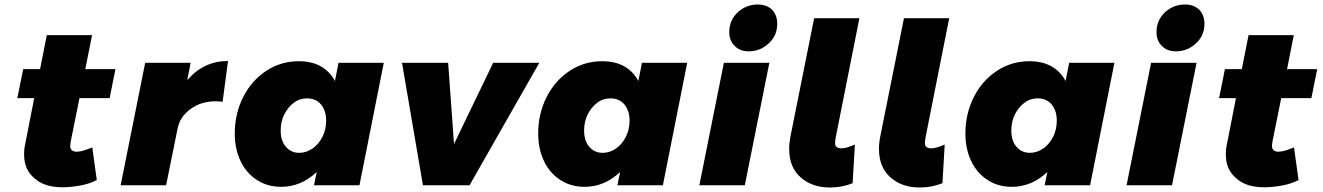

<svg xmlns="http://www.w3.org/2000/svg" viewBox="-20 -823 5879 853"><path d="M294 -193 333 -387H467L493 -516H359L389 -667H188L158 -516H83L57 -387H132L91 -178C88 -165 87 -152 87 -137C87 -92 102 -57 133 -31C163 -4 204 9 257 9C284 9 311 6 338 1C365 -4 389 -12 410 -23L390 -168C374 -162 361 -157 351 -154C340 -151 330 -149 321 -149C312 -149 305 -151 300 -155C295 -159 292 -166 292 -175C292 -178 293 -184 294 -193Z M993 -552C921 -552 861 -524 812 -467L827 -544H625L516 0H718L769 -252C776 -287 795 -316 827 -339C858 -362 896 -373 939 -373C946 -373 956 -372 969 -371Z M1122 -23C1153 -3 1189 7 1229 7C1288 7 1341 -15 1387 -59L1375 0H1577L1685 -544H1484L1468 -463C1453 -492 1431 -514 1404 -529C1377 -544 1344 -551 1307 -551C1255 -551 1207 -537 1164 -509C1120 -480 1086 -442 1061 -393C1036 -344 1023 -289 1023 -230C1023 -183 1032 -142 1049 -107C1066 -71 1091 -43 1122 -23ZM1370 -164C1351 -151 1331 -144 1310 -144C1285 -144 1265 -153 1250 -171C1235 -188 1227 -212 1227 -243C1227 -269 1232 -293 1243 -315C1254 -336 1268 -354 1286 -367C1303 -380 1323 -386 1344 -386C1370 -386 1391 -377 1406 -359C1421 -341 1429 -317 1429 -288C1429 -262 1424 -238 1413 -216C1402 -194 1388 -177 1370 -164Z M2376 -544H2171L1997 -183L1971 -544H1766L1859 0H2066Z M2470 -23C2501 -3 2537 7 2577 7C2636 7 2689 -15 2735 -59L2723 0H2925L3033 -544H2832L2816 -463C2801 -492 2779 -514 2752 -529C2725 -544 2692 -551 2655 -551C2603 -551 2555 -537 2512 -509C2468 -480 2434 -442 2409 -393C2384 -344 2371 -289 2371 -230C2371 -183 2380 -142 2397 -107C2414 -71 2439 -43 2470 -23ZM2718 -164C2699 -151 2679 -144 2658 -144C2633 -144 2613 -153 2598 -171C2583 -188 2575 -212 2575 -243C2575 -269 2580 -293 2591 -315C2602 -336 2616 -354 2634 -367C2651 -380 2671 -386 2692 -386C2718 -386 2739 -377 2754 -359C2769 -341 2777 -317 2777 -288C2777 -262 2772 -238 2761 -216C2750 -194 2736 -177 2718 -164Z M3398 -544H3196L3087 0H3289ZM3410 -780C3394 -795 3373 -803 3347 -803C3312 -803 3282 -791 3257 -768C3232 -744 3220 -715 3220 -680C3220 -655 3228 -634 3244 -619C3259 -603 3280 -595 3306 -595C3341 -595 3371 -607 3396 -631C3421 -654 3433 -683 3433 -718C3433 -743 3425 -764 3410 -780Z M3798 -742H3597L3492 -218C3488 -198 3486 -179 3486 -162C3486 -107 3503 -65 3537 -35C3571 -5 3614 10 3667 10C3702 10 3735 4 3768 -9L3778 -181C3754 -170 3734 -164 3718 -164C3709 -164 3702 -166 3697 -170C3692 -173 3690 -180 3690 -190C3690 -193 3691 -199 3692 -208Z M4197 -742H3996L3891 -218C3887 -198 3885 -179 3885 -162C3885 -107 3902 -65 3936 -35C3970 -5 4013 10 4066 10C4101 10 4134 4 4167 -9L4177 -181C4153 -170 4133 -164 4117 -164C4108 -164 4101 -166 4096 -170C4091 -173 4089 -180 4089 -190C4089 -193 4090 -199 4091 -208Z M4368 -23C4399 -3 4435 7 4475 7C4534 7 4587 -15 4633 -59L4621 0H4823L4931 -544H4730L4714 -463C4699 -492 4677 -514 4650 -529C4623 -544 4590 -551 4553 -551C4501 -551 4453 -537 4410 -509C4366 -480 4332 -442 4307 -393C4282 -344 4269 -289 4269 -230C4269 -183 4278 -142 4295 -107C4312 -71 4337 -43 4368 -23ZM4616 -164C4597 -151 4577 -144 4556 -144C4531 -144 4511 -153 4496 -171C4481 -188 4473 -212 4473 -243C4473 -269 4478 -293 4489 -315C4500 -336 4514 -354 4532 -367C4549 -380 4569 -386 4590 -386C4616 -386 4637 -377 4652 -359C4667 -341 4675 -317 4675 -288C4675 -262 4670 -238 4659 -216C4648 -194 4634 -177 4616 -164Z M5296 -544H5094L4985 0H5187ZM5308 -780C5292 -795 5271 -803 5245 -803C5210 -803 5180 -791 5155 -768C5130 -744 5118 -715 5118 -680C5118 -655 5126 -634 5142 -619C5157 -603 5178 -595 5204 -595C5239 -595 5269 -607 5294 -631C5319 -654 5331 -683 5331 -718C5331 -743 5323 -764 5308 -780Z M5633 -193 5672 -387H5806L5832 -516H5698L5728 -667H5527L5497 -516H5422L5396 -387H5471L5430 -178C5427 -165 5426 -152 5426 -137C5426 -92 5441 -57 5472 -31C5502 -4 5543 9 5596 9C5623 9 5650 6 5677 1C5704 -4 5728 -12 5749 -23L5729 -168C5713 -162 5700 -157 5690 -154C5679 -151 5669 -149 5660 -149C5651 -149 5644 -151 5639 -155C5634 -159 5631 -166 5631 -175C5631 -178 5632 -184 5633 -193Z"/></svg>

Font: Argentum Sans ExtraBold
Style: Italic
Weight: 800
Italic angle: -11.3°
Designer: Julieta Ulanovsky
Foundry: Julieta Ulanovsky
Version: Version 5.001;February 15, 2019;FontCreator 11.5.0.2425 64-b